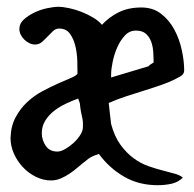

<svg xmlns="http://www.w3.org/2000/svg" viewBox="-20 -531 572 565"><path d="M152 -511Q165 -511 183.5 -507Q202 -503 220 -496Q238 -489 254.5 -479Q271 -469 280 -458Q301 -481 329.5 -495Q358 -509 396 -509Q430 -509 454 -490.5Q478 -472 493 -444Q508 -416 515 -383.5Q522 -351 522 -324Q522 -313 512 -307Q488 -293 461.5 -283.5Q435 -274 407.5 -265.5Q380 -257 352.5 -248Q325 -239 300 -228Q302 -211 303.5 -195.5Q305 -180 307 -166Q317 -129 334.5 -105Q352 -81 373 -65.5Q394 -50 417 -42Q440 -34 460 -29Q480 -24 495.5 -19.5Q511 -15 518 -8Q503 6 483.5 10Q464 14 444 14Q388 14 344.5 -11.5Q301 -37 271 -78Q245 -70 233 -58Q221 -49 209.5 -39Q198 -29 185.5 -20.5Q173 -12 159 -6Q145 0 130 0Q107 0 85 -11Q63 -22 46.5 -40Q30 -58 20.5 -80Q11 -102 11 -125Q12 -160 26 -186Q40 -212 60.5 -231Q81 -250 105.5 -263Q130 -276 151.5 -285.5Q173 -295 188.5 -301.5Q204 -308 208 -314Q208 -328 207.5 -350.5Q207 -373 202 -394.5Q197 -416 186 -431.5Q175 -447 154 -447Q144 -447 136 -439.5Q128 -432 120 -423.5Q112 -415 103.5 -407.5Q95 -400 83 -400Q75 -400 66.5 -404Q58 -408 51.5 -414.5Q45 -421 41 -429Q37 -437 37 -446Q37 -462 50.5 -474Q64 -486 82 -494.5Q100 -503 119.5 -507Q139 -511 152 -511ZM103 -139Q103 -119 114.5 -102Q126 -85 149 -85Q159 -85 172 -92.5Q185 -100 196.5 -110.5Q208 -121 216 -133.5Q224 -146 224 -157Q224 -163 224 -168.5Q224 -174 223 -180Q220 -192 218 -203.5Q216 -215 215 -227L210 -241Q193 -235 174 -226Q155 -217 139.5 -205Q124 -193 113.5 -176.5Q103 -160 103 -139ZM307 -312V-303L417 -336Q420 -340 424 -342Q428 -344 432 -347Q432 -361 431 -377.5Q430 -394 425 -408Q420 -422 409.5 -431.5Q399 -441 380 -441Q361 -441 347.5 -426.5Q334 -412 325 -391.5Q316 -371 311.5 -349Q307 -327 307 -312Z"/></svg>

Font: Teutonic
Style: Regular
Weight: 400
Designer: Peter Wiegel
Foundry: Peter Wiegel
Version: 1.000